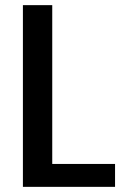

<svg xmlns="http://www.w3.org/2000/svg" viewBox="-20 -726 487 746"><path d="M427 0H69V-706H183V-89H427Z"/></svg>

Font: Ulagadi Sans Medium
Style: Regular
Weight: 500
Designer: Ninad Kale (Devanagari), Jonny Pinhorn (Latin)
Foundry: Indian Type Foundry
Version: Version 3.01;March 29, 2020;FontCreator 12.0.0.2522 64-bit; 